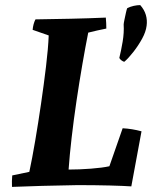

<svg xmlns="http://www.w3.org/2000/svg" viewBox="-20 -726 603 753"><path d="M27 7Q26 -16 28 -38L95 -52Q106 -103 118 -173.5Q130 -244 141 -319.5Q152 -395 160.5 -465.5Q169 -536 171 -587L108 -609Q110 -632 119 -650Q187 -651 257 -652.5Q327 -654 395 -657Q396 -646 396.5 -635Q397 -624 397 -614Q382 -611 361.5 -606.5Q341 -602 326 -598Q315 -543 303 -473.5Q291 -404 280 -330Q269 -256 261 -186.5Q253 -117 249 -61Q291 -61 336.5 -64.5Q382 -68 409 -74L461 -223Q498 -221 535 -211L495 5Q468 3 410 1.5Q352 0 284 0Q213 1 144.5 3Q76 5 27 7ZM465 -630Q465 -634 468 -648.5Q471 -663 474 -676.5Q477 -690 479 -694Q491 -700 504.5 -703Q518 -706 530 -706Q546 -688 552 -667.5Q558 -647 555 -625Q552 -601 537.5 -574.5Q523 -548 504 -523.5Q485 -499 468 -484Q463 -484 456 -489.5Q449 -495 448 -499Q455 -527 461 -562.5Q467 -598 465 -630Z"/></svg>

Font: Labrada
Style: Bold Italic
Weight: 700
Italic angle: -7°
Designer: Mercedes Jáuregui
Foundry: Omnibus-Type Team
Version: Version 1.000; ttfautohint (v1.8.4.7-5d5b)